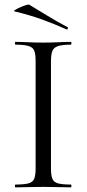

<svg xmlns="http://www.w3.org/2000/svg" viewBox="-20 -805 372 825"><path d="M199 -81Q199 -52 205 -37Q211 -22 229.5 -17Q248 -12 284 -12Q287 -12 287 -6Q287 0 284 0Q260 0 230.5 -1Q201 -2 165 -2Q132 -2 101.5 -1Q71 0 47 0Q44 0 44 -6Q44 -12 47 -12Q83 -12 102 -17Q121 -22 127 -37Q133 -52 133 -81V-544Q133 -573 127 -587.5Q121 -602 102 -607.5Q83 -613 47 -613Q44 -613 44 -619Q44 -625 47 -625Q71 -625 101.5 -623.5Q132 -622 165 -622Q201 -622 231 -623.5Q261 -625 284 -625Q287 -625 287 -619Q287 -613 284 -613Q248 -613 229.5 -607Q211 -601 205 -586Q199 -571 199 -542ZM265 -679Q214 -702 161.5 -721Q109 -740 43 -756Q37 -757 44.5 -762Q52 -767 65.5 -773Q79 -779 91.5 -783Q104 -787 107 -784Q146 -761 184.5 -737Q223 -713 269 -689Q273 -688 271.5 -682.5Q270 -677 265 -679Z"/></svg>

Font: Cormorant Infant Light
Style: Regular
Weight: 400
Version: Version 4.001